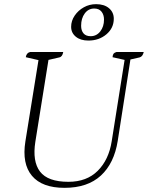

<svg xmlns="http://www.w3.org/2000/svg" viewBox="-20 -891 711 923"><path d="M290 12Q182 12 133.5 -46Q85 -104 102 -211L165 -602L104 -616Q107 -637 125 -641H284Q280 -618 265 -615L213 -603L150 -210Q135 -115 172.5 -66Q210 -17 309 -17Q397 -17 450 -70Q503 -123 517 -212L579 -603L521 -616Q522 -628 526 -633Q530 -638 540 -641H671Q666 -619 651 -615L607 -605L546 -214Q529 -106 465 -47Q401 12 290 12ZM405 -696Q367 -696 344.5 -714.5Q322 -733 322 -762Q322 -791 339 -816Q356 -841 383 -856Q410 -871 442 -871Q481 -871 504 -851.5Q527 -832 527 -801Q527 -756 491.5 -726Q456 -696 405 -696ZM416 -717Q444 -717 462 -740Q480 -763 480 -797Q480 -820 468 -835Q456 -850 433 -850Q405 -850 387.5 -826.5Q370 -803 370 -767Q370 -744 381.5 -730.5Q393 -717 416 -717Z"/></svg>

Font: Petrona ExtraLight
Style: Italic
Weight: 200
Italic angle: -9°
Designer: Ringo R. Seeber
Foundry: Ringo R. Seeber
Version: Version 2.001; ttfautohint (v1.8.3)